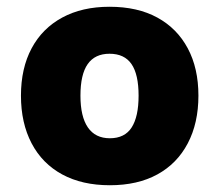

<svg xmlns="http://www.w3.org/2000/svg" viewBox="-20 -537 648 568"><path d="M305 11Q223 11 164 -21Q105 -53 73.5 -113Q42 -173 42 -254Q42 -335 73.5 -394Q105 -453 164 -485Q223 -517 304 -517Q387 -517 445.5 -485Q504 -453 535.5 -394Q567 -335 567 -254Q567 -173 535.5 -113Q504 -53 445.5 -21Q387 11 305 11ZM305 -128Q349 -128 369.5 -160Q390 -192 390 -254Q390 -317 369 -347.5Q348 -378 304 -378Q261 -378 239.5 -347.5Q218 -317 218 -254Q218 -192 240 -160Q262 -128 305 -128Z"/></svg>

Font: Nunito Sans 7pt SemiCondensed Black
Style: Regular
Weight: 900
Width: 4
Designer: Vernon Adams
Foundry: Vernon Adams
Version: Version 3.101;gftools[0.9.27]